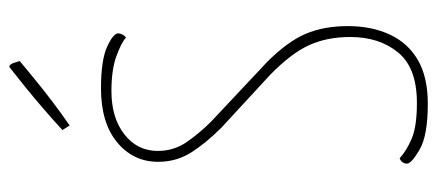

<svg xmlns="http://www.w3.org/2000/svg" viewBox="-290 -662 962 423"><g transform="rotate(-90 191.5 -451.0)"><path d="M174 10Q104 10 73 -8Q42 -26 42 -36Q42 -41 45 -45.5Q48 -50 54 -52Q70 -37 97 -25.5Q124 -14 176 -14Q253 -14 287 -55.5Q321 -97 321 -161Q321 -212 303 -251.5Q285 -291 238 -337L121 -445Q87 -479 66.5 -511.5Q46 -544 46 -584Q46 -639 89 -674.5Q132 -710 208 -710Q270 -710 299.5 -696.5Q329 -683 329 -672Q329 -668 326.5 -663Q324 -658 320 -655Q307 -666 277.5 -676.5Q248 -687 202 -687Q143 -687 106.5 -658.5Q70 -630 70 -585Q70 -550 89 -522Q108 -494 135 -467L266 -344Q311 -299 328 -259Q345 -219 345 -166Q345 -114 326.5 -74Q308 -34 270.5 -12Q233 10 174 10ZM126 -779Q126 -779 123.5 -783Q121 -787 118.5 -791Q116 -795 116 -795Q141 -818 165.5 -839Q190 -860 210.5 -876.5Q231 -893 243 -902.5Q255 -912 255 -912Q261 -912 264.5 -900.5Q268 -889 268 -889Q268 -889 256.5 -879.5Q245 -870 225.5 -854Q206 -838 180.5 -818.5Q155 -799 126 -779Z"/></g></svg>

Font: Yanone Kaffeesatz ExtraLight ExtraLight
Style: Regular
Weight: 250
Version: Version 2.003